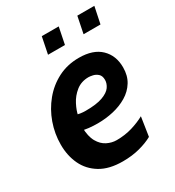

<svg xmlns="http://www.w3.org/2000/svg" viewBox="-168 -779 809 889"><g transform="rotate(-30 236.5 -335.0)"><path d="M139.5 -287.5Q155.5 -283 168.2 -281Q181 -279 196 -279Q254 -279 286.5 -291Q319 -303 331.8 -321.2Q344.5 -339.5 344.5 -358.5Q344.5 -380.5 332.5 -391Q320.5 -401.5 306.2 -404.5Q292 -407.5 284.5 -407.5Q245 -407.5 217.2 -385.2Q189.5 -363 173.8 -332.2Q158 -301.5 153.5 -276L143.5 -220Q144.5 -171 160.8 -142.5Q177 -114 201.8 -101.8Q226.5 -89.5 252 -89.5Q296.5 -89.5 335.5 -101.2Q374.5 -113 404 -129.5L388.5 -28Q359 -11.5 318.2 -0.8Q277.5 10 228 10Q155.5 10 108.8 -18.2Q62 -46.5 39.5 -94Q17 -141.5 17 -200.5Q17 -259 36.5 -313.8Q56 -368.5 92 -412.2Q128 -456 178.2 -481.8Q228.5 -507.5 290 -507.5Q366 -507.5 406 -468.8Q446 -430 446 -367Q446 -322.5 426.2 -290.8Q406.5 -259 373 -239Q339.5 -219 298.8 -209.8Q258 -200.5 215.5 -200.5Q190 -200.5 168 -203Q146 -205.5 131.5 -210ZM174 -591 192 -680H282.5L264.5 -591ZM364 -591 382 -680H473L454.5 -591Z"/></g></svg>

Font: Cabin
Style: Bold Italic
Weight: 700
Width: 4
Italic angle: -10°
Designer: Pablo Impallari
Foundry: Pablo Impallari. http://www.impallari.com Igino Marini. http://www.ikern.com
Version: Version 3.001